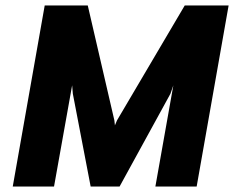

<svg xmlns="http://www.w3.org/2000/svg" viewBox="-20 -680 854 700"><path d="M697 0H546.5L612 -369L601.5 -338.5L416 0H310.5L245.5 -338.5L243 -369L177 0H26.5L143 -660H300L397 -241L399 -223L406.5 -241L653.5 -660H813.5Z"/></svg>

Font: Lucymar Sans
Style: Bold Italic
Weight: 700
Italic angle: -10°
Foundry: The League of Moveable Type (original font) / Main changes by Cristiano Sobral with portions from Mirco Monsees
Version: Version 2.00;August 30, 2020;FontCreator 13.0.0.2681 64-bit